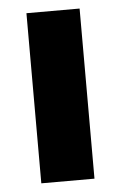

<svg xmlns="http://www.w3.org/2000/svg" viewBox="-44 -561 373 594"><g transform="rotate(-5 142.5 -264.0)"><path d="M225.6 -528.3V0H60.5V-528.3Z"/></g></svg>

Font: Vazirmatn RD UI FD Black
Style: Regular
Weight: 900
Designer: Saber Rastikerdar
Foundry: Saber Rastikerdar
Version: Version 33.003